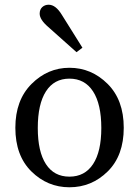

<svg xmlns="http://www.w3.org/2000/svg" viewBox="-20 -778 589 813"><path d="M140 -236Q140 -136 174.5 -83Q209 -30 274 -30Q339 -30 374 -83Q409 -136 409 -236Q409 -337 374 -391Q339 -445 274 -445Q209 -445 174.5 -391Q140 -337 140 -236ZM274 -491Q367 -491 435.5 -423Q504 -355 504 -237Q504 -119 436 -52Q368 15 274 15Q181 15 113 -52Q45 -119 45 -237Q45 -354 113.5 -422.5Q182 -491 274 -491ZM329 -576 304 -557 184 -664Q148 -695 148 -720Q148 -738 159 -748Q170 -758 186 -758Q216 -758 242 -715Z"/></svg>

Font: TypoPRO Source Serif Pro
Style: Regular
Weight: 400
Designer: Frank Grießhammer
Foundry: Adobe Systems Incorporated
Version: Version 1.017;PS 1.0;hotconv 1.0.79;makeotf.lib2.5.61930